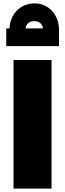

<svg xmlns="http://www.w3.org/2000/svg" viewBox="-20 -1116 385 1136"><path d="M183 -1096C101 -1095 40 -1034 36 -948H17V-843H329V-948C324 -1040 259 -1097 183 -1096ZM131 -948C135 -975 154 -991 183 -991C211 -991 231 -975 234 -948ZM60 0H285V-761H60Z"/></svg>

Font: Montserrat-Arabic Black
Style: Regular
Weight: 900
Designer: Mohamed Gaber
Foundry: Kief Type Foundry
Version: Version 5.008;PS 005.008;hotconv 1.0.88;makeotf.lib2.5.64775